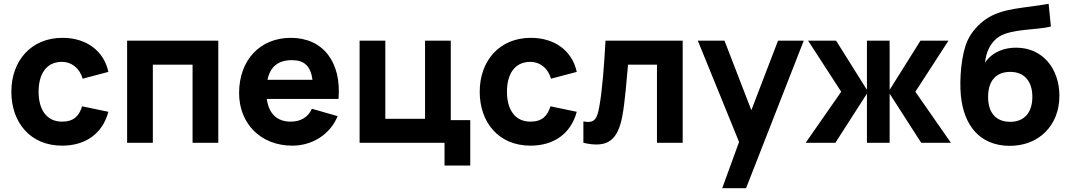

<svg xmlns="http://www.w3.org/2000/svg" viewBox="-20 -755 5660 1015"><path d="M308 15C433 15 522 -49 553 -164L414 -193C398 -141 369 -112 308 -112C226 -112 184 -176 184 -270C184 -360 222 -428 308 -428C358 -428 401 -395 417 -339L553 -375C529 -486 437 -555 310 -555C145 -555 40 -434 40 -270C40 -108 140 15 308 15Z M788 0V-413H998V0H1134V-540H652V0Z M1525 15C1629 15 1724 -42 1765 -141L1629 -180C1609 -136 1570 -112 1517 -112C1443.5 -112 1400.5 -155 1390.5 -232H1769.5C1786 -428 1687 -555 1517 -555C1357 -555 1244 -440 1244 -263C1244 -101 1359 15 1525 15ZM1523 -437C1588.5 -437 1622.5 -406 1632 -333H1394C1408 -401.5 1450 -437 1523 -437Z M2466 120V-120H2363V-540H2227V-127H2017V-540H1881V0H2330V120Z M2784 15C2909 15 2998 -49 3029 -164L2890 -193C2874 -141 2845 -112 2784 -112C2702 -112 2660 -176 2660 -270C2660 -360 2698 -428 2784 -428C2834 -428 2877 -395 2893 -339L3029 -375C3005 -486 2913 -555 2786 -555C2621 -555 2516 -434 2516 -270C2516 -108 2616 15 2784 15Z M3064 0C3194 30 3246 -15 3270 -142C3283 -209 3294 -343 3300 -413H3453V0H3589V-540H3181C3174 -413 3164 -276 3148 -190C3136 -125 3123 -102 3064 -113Z M3924 240 4229 -540H4093L3952 -172.5L3810 -540H3669L3887 -4.5L3798 240Z M4396 0 4563 -260V0H4683V-260L4850 0H5007L4819 -270L4994 -540H4846L4683 -280V-540H4563V-280L4400 -540H4252L4427 -270L4239 0Z M5314.5 16C5469.5 18 5580.5 -90 5580.5 -249C5580.5 -389 5494.5 -503 5351.5 -503C5293.5 -503 5228.5 -484 5187.5 -424C5191.5 -476 5215.5 -532 5261.5 -561C5329.5 -604 5459.5 -595 5535.5 -615L5523.5 -735C5397.5 -711 5278.5 -715 5189.5 -652C5151.5 -625 5115.5 -586 5094.5 -540C5061.5 -466 5051.5 -336 5059.5 -251C5074.5 -93 5158.5 14 5314.5 16ZM5320.5 -111C5245.5 -111 5203.5 -158 5203.5 -243C5203.5 -325 5243.5 -375 5320.5 -375C5395.5 -375 5437.5 -325 5437.5 -243C5437.5 -163 5397.5 -111 5320.5 -111Z"/></svg>

Font: Manrope ExtraBold
Style: Regular
Weight: 800
Designer: Mikhail Sharanda
Foundry: Mikhail Sharanda
Version: Version 4.505